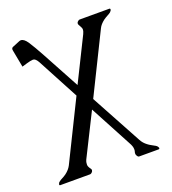

<svg xmlns="http://www.w3.org/2000/svg" viewBox="-124 -540 770 858"><g transform="rotate(-20 260.5 -110.5)"><path d="M343.3 -375Q349.1 -386.2 349.1 -397V-398.4Q348.1 -404.3 338.9 -419.9Q336.4 -423.8 336.4 -427.2Q336.4 -429.7 337.4 -432.1Q339.8 -436.5 343.8 -439Q346.7 -441.9 350.6 -441.9H492.2Q495.1 -441.9 496.1 -439V-437.5Q496.1 -435.1 494.6 -432.1Q491.7 -427.7 488.8 -425.3Q482.4 -420.4 473.4 -415.8Q464.4 -411.1 454.6 -404.3Q434.6 -389.2 426.8 -372.6L286.1 -87.4L417.5 154.8Q426.8 172.4 443.4 184.6Q450.7 190.4 458.3 194.3Q465.8 198.2 472.2 202.1Q483.4 207.5 486.8 214.4Q487.3 215.3 488.8 219.2Q488.8 220.7 488.3 221.2Q487.3 224.1 483.9 224.1H391.1Q385.7 224.1 380.9 214.4Q380.4 212.9 379.4 210.9Q378.9 209 378.9 205.6Q378.9 201.2 380.4 197Q381.8 192.9 381.8 187Q381.8 179.2 379.4 171.9Q376.5 163.1 371.6 154.8L265.1 -44.9L164.1 157.2Q159.7 166.5 159.7 176.8V180.7Q159.7 188.5 169.9 202.1Q172.4 205.6 172.4 209Q172.4 211.4 170.9 214.4Q168.9 218.3 165 221.2Q161.1 224.1 158.2 224.1H16.1Q12.7 224.1 12.2 221.2Q12.2 218.3 14.2 214.4Q15.1 210.9 20 207.5Q25.9 202.6 34.9 198.2Q43.9 193.8 54.2 186.5Q72.8 172.4 82 154.8L221.2 -127.4L117.2 -322.8Q105.5 -344.7 93.3 -344.7Q81.1 -344.2 62 -338.4L38.6 -331.5L23.4 -411.6Q22.5 -415 22.5 -418Q22.5 -425.8 28.8 -428.7L64.5 -443.4Q67.9 -444.8 71.8 -444.8Q86.4 -444.8 102.1 -421.9Q121.1 -392.6 146 -346.7L241.7 -169.9Z"/></g></svg>

Font: Caudex
Style: Regular
Weight: 400
Version: Version 1.01